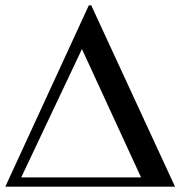

<svg xmlns="http://www.w3.org/2000/svg" viewBox="-20 -704 700 724"><path d="M640 0H0L315 -684H324ZM512 -35 289 -519 60 -35Z"/></svg>

Font: Apparatus SIL
Style: Bold Italic
Weight: 700
Italic angle: -11°
Version: Version 1.0